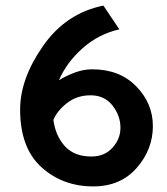

<svg xmlns="http://www.w3.org/2000/svg" viewBox="-20 -654 599 687"><path d="M527 -203Q527 -119 469 -53Q411 13 314 13Q204 13 128 -56Q52 -125 52 -262Q52 -372 134 -489.5Q216 -607 350 -634L407 -549Q332 -532 275 -481Q218 -430 191 -367Q217 -383 248 -394.5Q279 -406 310 -406Q408 -406 467.5 -345Q527 -284 527 -203ZM411 -197Q411 -240 382.5 -276.5Q354 -313 304 -313Q255 -313 219.5 -285Q184 -257 171 -225Q179 -167 212.5 -130.5Q246 -94 307 -94Q354 -94 382.5 -125.5Q411 -157 411 -197Z"/></svg>

Font: Palanquin Dark
Style: Regular
Weight: 400
Designer: Pria Ravichandran
Version: Version 1.001